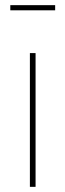

<svg xmlns="http://www.w3.org/2000/svg" viewBox="-20 -725 253 745"><path d="M118 -519V0H96V-519ZM194 -685H20V-705H194Z"/></svg>

Font: Fira Sans Extra Condensed Thin
Style: Regular
Weight: 250
Width: 1
Designer: Carrois Corporate & Edenspiekermann AG
Foundry: Carrois Corporate GbR & Edenspiekermann AG
Version: Version 4.203